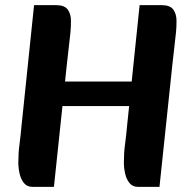

<svg xmlns="http://www.w3.org/2000/svg" viewBox="-20 -716 727 744"><path d="M168 -305V-400H539V-305ZM105 8Q85 8 73 -6.5Q61 -21 56 -43Q51 -65 51 -87Q51 -123 55.5 -156.5Q60 -190 64 -234L112 -696H198Q230 -696 242.5 -679Q255 -662 255 -635Q255 -611 253 -590.5Q251 -570 247.5 -541.5Q244 -513 239 -466L189 8ZM514 8Q494 8 482 -6.5Q470 -21 465 -43Q460 -65 460 -87Q460 -123 464.5 -156.5Q469 -190 473 -234L521 -696H607Q639 -696 651.5 -679Q664 -662 664 -635Q664 -611 662 -590.5Q660 -570 656.5 -541.5Q653 -513 648 -466L598 8Z"/></svg>

Font: Alkatra SemiBold
Style: Regular
Weight: 600
Designer: Suman Bhandary
Version: Version 1.100;gftools[0.9.22]